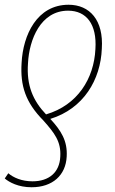

<svg xmlns="http://www.w3.org/2000/svg" viewBox="-33 -557 484 809"><path d="M256 -537C123 -537 64 -410 58 -292C52 -196 74 -126 150 -49C196 3 225 39 221 103C218 169 174 207 104 207C58 207 23 191 2 173L-13 195C6 211 44 232 100 232C189 232 244 181 248 103C252 36 224 -7 179 -56C319 -99 391 -221 396 -352C404 -472 345 -537 256 -537ZM254 -512C331 -512 376 -455 369 -350C363 -226 294 -114 161 -75C106 -133 78 -197 85 -291C90 -390 138 -512 254 -512Z"/></svg>

Font: Noto Sans Condensed Thin
Style: Italic
Weight: 100
Width: 3
Italic angle: -12°
Designer: Monotype Design Team
Foundry: Monotype Imaging Inc.
Version: Version 2.013